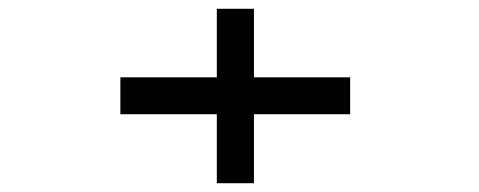

<svg xmlns="http://www.w3.org/2000/svg" viewBox="-20 -522 1090 437"><path d="M254 -346H473.5V-502H558V-346H777V-262H558V-105H473.5V-262H254Z"/></svg>

Font: League Mono Extended
Style: Regular
Weight: 400
Width: 9
Designer: Tyler Finck
Foundry: The League of Moveable Type / Tyler Finck
Version: Version 2.210